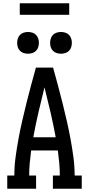

<svg xmlns="http://www.w3.org/2000/svg" viewBox="-20 -1145 540 1165"><path d="M24 0V-80H67Q67 -136 74.5 -191.5Q82 -247 92 -301.5Q102 -356 114.5 -410.5Q127 -465 140.5 -519.5Q154 -574 168.5 -627.5Q183 -681 198 -735H302Q317 -681 331.5 -627.5Q346 -574 359.5 -519.5Q373 -465 385.5 -410.5Q398 -356 408 -301.5Q418 -247 425.5 -191.5Q433 -136 433 -80H476V0H301V-80H343Q343 -118 339.5 -156Q336 -194 331 -232H169Q164 -194 160.5 -156Q157 -118 157 -80H199V0ZM182 -312H318Q304 -388 286.5 -464Q269 -540 250 -615Q231 -540 213.5 -464Q196 -388 182 -312ZM350 -819Q337 -819 324 -823Q311 -827 301.5 -836.5Q292 -846 288 -859Q284 -872 284 -885Q284 -898 288 -911Q292 -924 301.5 -933.5Q311 -943 324 -947Q337 -951 350 -951Q363 -951 376 -947Q389 -943 398.5 -933.5Q408 -924 412 -911Q416 -898 416 -885Q416 -872 412 -859Q408 -846 398.5 -836.5Q389 -827 376 -823Q363 -819 350 -819ZM150 -819Q137 -819 124 -823Q111 -827 101.5 -836.5Q92 -846 88 -859Q84 -872 84 -885Q84 -898 88 -911Q92 -924 101.5 -933.5Q111 -943 124 -947Q137 -951 150 -951Q163 -951 176 -947Q189 -943 198.5 -933.5Q208 -924 212 -911Q216 -898 216 -885Q216 -872 212 -859Q208 -846 198.5 -836.5Q189 -827 176 -823Q163 -819 150 -819ZM400 -1055H100V-1125H400Z"/></svg>

Font: Iosevka Curly Slab Medium
Style: Regular
Weight: 500
Monospace: yes
Designer: Belleve Invis
Foundry: Belleve Invis
Version: Version 22.1.2; ttfautohint (v1.8.4)